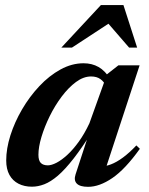

<svg xmlns="http://www.w3.org/2000/svg" viewBox="-20 -710 574 742"><path d="M272 -36 328 -207 339.5 -206.5Q298 -140.5 264.8 -97.8Q231.5 -55 203.8 -31.2Q176 -7.5 151.5 2Q127 11.5 103.5 11.5Q74 11.5 51.5 0Q29 -11.5 16.5 -34Q4 -56.5 4 -90Q4 -135.5 20.2 -186.8Q36.5 -238 65.2 -287.2Q94 -336.5 132 -377Q170 -417.5 213.8 -441.5Q257.5 -465.5 303 -465.5Q335.5 -465.5 361 -451Q386.5 -436.5 407 -403.5L389.5 -377Q382.5 -394 368.2 -404.2Q354 -414.5 332 -414.5Q302.5 -414.5 273.5 -393Q244.5 -371.5 218.2 -336.5Q192 -301.5 172 -260.8Q152 -220 140.2 -180.8Q128.5 -141.5 128.5 -112Q128.5 -89.5 137.8 -80.2Q147 -71 165 -71Q179 -71 198.8 -81.2Q218.5 -91.5 240.5 -111.8Q262.5 -132 284.5 -162.5Q306.5 -193 325.5 -233.5L393.5 -423L437.5 -457.5H519.5L382.5 -40.5L368 -66.5Q387 -66.5 408.8 -74.8Q430.5 -83 455.2 -101.2Q480 -119.5 507 -148L520.5 -135Q464 -56 414.2 -22Q364.5 12 320.5 12Q289 12 276.8 -0.5Q264.5 -13 272 -36ZM217 -526 370 -690.5H457L510 -526H479L385.5 -634H423L258 -526Z"/></svg>

Font: Newsreader 36pt SemiBold
Style: Italic
Weight: 600
Italic angle: -17°
Designer: Hugues Gentile
Foundry: Production Type
Version: Version 1.003